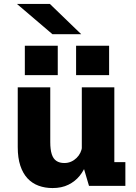

<svg xmlns="http://www.w3.org/2000/svg" viewBox="-20 -943 690 974"><path d="M246.5 11Q208 11 175.5 -1Q143 -13 119.5 -38.2Q96 -63.5 83 -102.8Q70 -142 70 -197V-500H235V-222.5Q235 -184.5 242.5 -161Q250 -137.5 266 -126.8Q282 -116 306.5 -116Q325 -116 340.8 -123Q356.5 -130 368.5 -141.8Q380.5 -153.5 387.5 -168Q394.5 -182.5 396.5 -198L429 -180Q429 -146.5 418 -113Q407 -79.5 384.2 -51.2Q361.5 -23 327.2 -6Q293 11 246.5 11ZM431.5 0 395 -123.5V-500H560V-88L536 -120.5H616V0ZM106 -711H273V-562H106ZM366 -711H533.5V-562H366ZM246 -769.5 66 -923H233L392 -769.5Z"/></svg>

Font: Trispace Thin
Style: Bold
Weight: 700
Version: Version 1.210